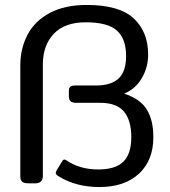

<svg xmlns="http://www.w3.org/2000/svg" viewBox="-20 -740 686 775"><path d="M214 -30Q205 -36 205 -42Q205 -45 209 -53L231 -89Q235 -96 240 -96Q243 -96 248 -93Q301 -56 377 -56Q446 -56 478 -87.5Q510 -119 510 -186Q510 -254 480.5 -289.5Q451 -325 384 -325H286Q258 -325 258 -350V-372Q258 -385 264 -390Q270 -395 285 -395H368Q429 -395 459 -423.5Q489 -452 489 -514Q489 -583 452 -616.5Q415 -650 326 -650Q241 -650 197 -603.5Q153 -557 153 -480V-30Q153 0 122 0H96Q77 0 69.5 -6.5Q62 -13 62 -30V-476Q62 -544 91 -599.5Q120 -655 180.5 -687.5Q241 -720 330 -720Q462 -720 520 -665.5Q578 -611 578 -520Q578 -468 552.5 -424.5Q527 -381 481 -362Q546 -341 572.5 -298Q599 -255 599 -186Q599 -93 541 -39Q483 15 381 15Q285 15 214 -30Z"/></svg>

Font: Mitr Light
Style: Regular
Weight: 300
Designer: Thanarat Vachiruckul
Foundry: Cadson Demak
Version: Version 1.002